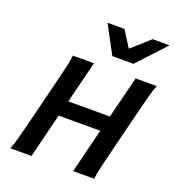

<svg xmlns="http://www.w3.org/2000/svg" viewBox="-170 -1116 1140 1249"><g transform="rotate(20 400.5 -491.5)"><path d="M800.8 -705.6Q788.1 -676.3 773.7 -623Q759.3 -569.8 741.7 -498L669.4 -208Q651.4 -136.2 638.9 -82.8Q626.5 -29.3 625 0H478.5L554.7 -307.1H266.6L190.4 0H43.9Q56.6 -29.3 70.8 -82.8Q85 -136.2 103 -208L175.3 -498Q193.4 -569.8 205.6 -623Q217.8 -676.3 219.7 -705.6H366.2L293.9 -415.5H582L654.3 -705.6ZM788.1 -983.4 608.9 -790H462.4L358.9 -983.4H476.1L546.4 -872.1L670.9 -983.4Z"/></g></svg>

Font: Andika New Basic
Style: Bold Italic
Weight: 700
Italic angle: -14°
Designer: Victor Gaultney, Annie Olsen, Pablo Ugerman
Foundry: SIL International
Version: Version 5.500